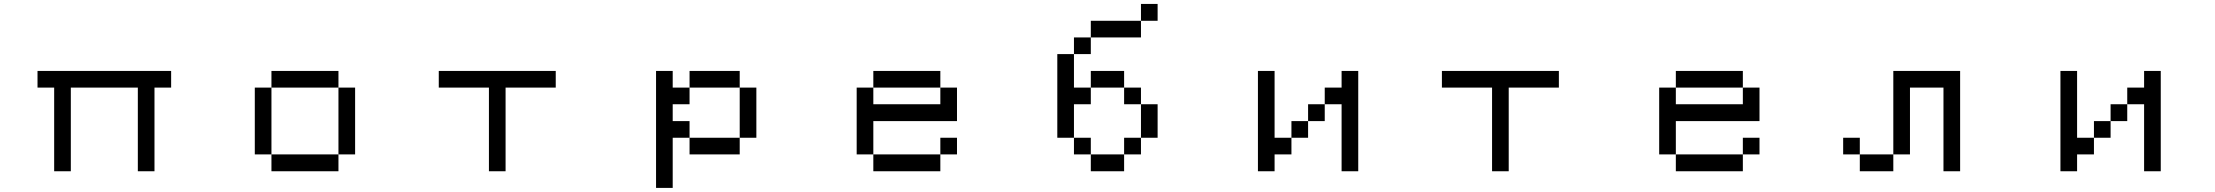

<svg xmlns="http://www.w3.org/2000/svg" viewBox="-20 -796 11040 957"><path d="M167 -359.4V-442.4H833V-359.4H750V57.6H667V-359.4H333V57.6H250V-359.4Z M1250 -26.4V-359.4H1333V-442.4H1667V-359.4H1750V-26.4H1667V-359.4H1333V-26.4H1667V57.6H1333V-26.4Z M2167 -359.4V-442.4H2750V-359.4H2500V57.6H2417V-359.4Z M3250 140.6V-442.4H3333V-359.4H3417V-442.4H3667V-359.4H3750V-109.4H3667V-359.4H3417V-276.4H3333V-192.4H3417V-109.4H3667V-26.4H3417V-109.4H3333V140.6Z M4333 -276.4H4667V-359.4H4333ZM4250 -26.4V-359.4H4333V-442.4H4667V-359.4H4750V-192.4H4333V-26.4ZM4667 -26.4V57.6H4333V-26.4ZM4667 -26.4V-109.4H4750V-26.4Z M5250 -109.4V-526.4H5333V-609.4H5417V-692.4H5667V-776.4H5750V-692.4H5667V-609.4H5417V-526.4H5333V-359.4H5417V-442.4H5583V-359.4H5667V-276.4H5750V-109.4H5667V-276.4H5583V-359.4H5417V-276.4H5333V-109.4H5417V-26.4H5583V-109.4H5667V-26.4H5583V57.6H5417V-26.4H5333V-109.4Z M6250 57.6V-442.4H6333V-109.4H6417V-192.4H6500V-276.4H6583V-359.4H6667V-442.4H6750V57.6H6667V-276.4H6583V-192.4H6500V-109.4H6417V-26.4H6333V57.6Z M7167 -359.4V-442.4H7750V-359.4H7500V57.6H7417V-359.4Z M8333 -276.4H8667V-359.4H8333ZM8250 -26.4V-359.4H8333V-442.4H8667V-359.4H8750V-192.4H8333V-26.4ZM8667 -26.4V57.6H8333V-26.4ZM8667 -26.4V-109.4H8750V-26.4Z M9167 -26.4V-109.4H9250V-26.4ZM9417 -26.4V57.6H9250V-26.4ZM9417 -26.4V-442.4H9750V57.6H9667V-359.4H9500V-26.4Z M10250 57.6V-442.4H10333V-109.4H10417V-192.4H10500V-276.4H10583V-359.4H10667V-442.4H10750V57.6H10667V-276.4H10583V-192.4H10500V-109.4H10417V-26.4H10333V57.6Z"/></svg>

Font: KH Dot Kodenmachou 12
Style: Regular
Weight: 400
Designer: Original version for X68000 by Keitarou Hiraki (http://hp.vector.co.jp/authors/VA000874/) / TrueType conversion by Homem
Version: Version 1.00.20150527